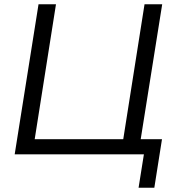

<svg xmlns="http://www.w3.org/2000/svg" viewBox="-20 -725 831 902"><path d="M631 157 656 0H49L161 -705H243L143 -71H559L659 -705H742L641 -71H741L705 157Z"/></svg>

Font: Nunito Sans
Style: Italic
Weight: 400
Italic angle: -9°
Designer: Vernon Adams
Foundry: Vernon Adams
Version: Version 3.006; ttfautohint (v1.8.3)